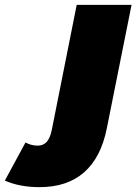

<svg xmlns="http://www.w3.org/2000/svg" viewBox="-203 -567 562 791"><path d="M-183 177 -98 20Q-74 33 -48 33Q-25 33 -11 18Q3 3 10 -30L113 -547H339L237 -38Q213 82 143.5 143Q74 204 -40 204Q-122 204 -183 177Z"/></svg>

Font: Montserrat Alternates Black
Style: Italic
Weight: 900
Italic angle: -11.3°
Designer: Julieta Ulanovsky
Foundry: Julieta Ulanovsky
Version: Version 7.200